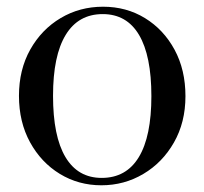

<svg xmlns="http://www.w3.org/2000/svg" viewBox="-20 -542 609 572"><path d="M282 10Q214 10 158.2 -24Q102.5 -58 69.5 -118.2Q36.5 -178.5 36.5 -256.5Q36.5 -334.5 70.2 -394.5Q104 -454.5 160.8 -488.2Q217.5 -522 287 -522Q356.5 -522 412 -488Q467.5 -454 500 -394Q532.5 -334 532.5 -255.5Q532.5 -177.5 498.2 -117.5Q464 -57.5 407 -23.8Q350 10 282 10ZM283 -12Q356 -12 393.5 -73.8Q431 -135.5 431 -255.5Q431 -376 394.2 -438Q357.5 -500 286 -500Q213.5 -500 175.8 -438.2Q138 -376.5 138 -256.5Q138 -136 175 -74Q212 -12 283 -12Z"/></svg>

Font: Newsreader Display
Style: Regular
Weight: 400
Designer: Hugues Gentile
Foundry: Production Type
Version: Version 1.001